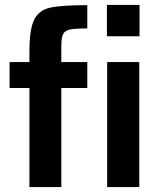

<svg xmlns="http://www.w3.org/2000/svg" viewBox="-20 -763 646 783"><path d="M100 -404H19V-510H100V-551Q100 -643 119 -682Q138 -721 183.5 -731.5Q229 -742 336 -742V-647Q286 -647 265 -642.5Q244 -638 237 -623.5Q230 -609 230 -575V-510H336V-404H230V0H100ZM416 -615V-743H549V-615ZM417 0V-510H548V0Z"/></svg>

Font: Saira Semi Condensed SemiBold
Style: Regular
Weight: 600
Width: 4
Designer: Hector Gatti with collaboration of the Omnibus-Type team
Foundry: Omnibus-Type
Version: Version 1.001; ttfautohint (v1.8)